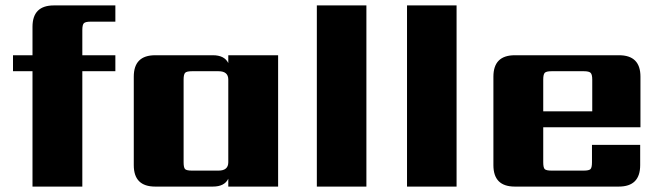

<svg xmlns="http://www.w3.org/2000/svg" viewBox="-20 -689 2439 709"><path d="M406 -609H315Q296 -609 290 -603.5Q284 -598 284 -578V-485H406V-426H284V0H100V-426H28V-485H100V-590Q100 -669 179 -669H406Z M689 -59H787Q823 -59 823 -90V-395Q823 -426 787 -426H689Q669 -426 663.5 -420Q658 -414 658 -395V-90Q658 -70 663.5 -64.5Q669 -59 689 -59ZM823 -485H1007V0H823V-29Q809 0 766 0H553Q474 0 474 -79V-406Q474 -485 553 -485H766Q809 -485 823 -456Z M1333 0H1150V-669H1333Z M1666 0H1483V-669H1666Z M1986 -278H2167V-395Q2167 -414 2161 -420Q2155 -426 2136 -426H2017Q1997 -426 1991.5 -420Q1986 -414 1986 -395ZM1881 -485H2266Q2345 -485 2345 -406V-219H1986V-90Q1986 -70 1991.5 -64.5Q1997 -59 2017 -59H2135Q2155 -59 2160.5 -64.5Q2166 -70 2166 -90V-154H2344V-79Q2344 0 2265 0H1881Q1802 0 1802 -79V-406Q1802 -485 1881 -485Z"/></svg>

Font: Sarpanch ExtraBold
Style: Regular
Weight: 800
Designer: Manushi Parikh (Devanagari and Latin), Jyotish Sonowal (Devanagari)
Foundry: Indian Type Foundry
Version: Version 2.004;PS 1.0;hotconv 1.0.78;makeotf.lib2.5.61930; tt